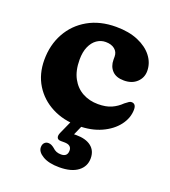

<svg xmlns="http://www.w3.org/2000/svg" viewBox="-133 -588 807 914"><g transform="rotate(20 271.0 -130.5)"><path d="M509.2 -343.8Q509.2 -309.9 484.7 -286.8Q460.3 -263.7 419.6 -263.7Q380 -263.7 359.9 -285.1Q339.8 -306.4 339.8 -340.1V-355.4Q339.8 -378.8 322.7 -392.7Q305.6 -406.6 276.8 -406.6Q252.3 -406.6 232.1 -392.5Q212 -378.4 199.9 -351.3Q187.9 -324.2 187.9 -284.9Q187.9 -229.4 208.3 -191.6Q228.8 -153.8 263.7 -134.8Q298.7 -115.9 342.4 -115.9Q382.6 -115.9 409.8 -128.1Q437.1 -140.3 458.9 -161.9Q471.3 -171.9 478 -176Q484.7 -180.1 491.3 -179.7Q501.7 -179.3 507.3 -172Q513 -164.8 512.9 -149.3Q512.4 -106.7 483.9 -69.4Q455.5 -32.2 405.2 -9.4Q354.9 13.3 288.8 13.3Q214.2 13.3 155.7 -17Q97.3 -47.2 63.9 -101.3Q30.5 -155.4 30.5 -227.2Q30.5 -302.9 63.6 -362.7Q96.6 -422.5 156.9 -456.9Q217.2 -491.4 299 -491.4Q363.9 -491.4 411 -471.3Q458.1 -451.2 483.6 -417.7Q509.2 -384.3 509.2 -343.8ZM257.8 -9.3H314.5L277.3 75L236.7 65.4Q248.3 61.4 262.3 59.6Q276.3 57.8 295.9 57.8Q344.8 57.8 371.7 78.9Q398.6 99.9 398.6 138.7Q398.6 180 365.6 204.8Q332.7 229.7 271.5 229.7Q219 229.7 188.1 211.6Q157.2 193.5 157.2 169.5Q157.2 155.3 164.9 147Q172.6 138.7 184.4 138.7Q193.6 138.7 200.9 142.4Q208.3 146.1 215.2 151.7Q225 161.3 235.5 165.4Q246 169.4 259.1 169.4Q291.3 169.4 291.3 138.1Q291.3 124.5 282.2 117Q273.1 109.6 254.1 109.6H237.3Q221.5 109.6 217.5 99.8Q213.4 90 220 75Z"/></g></svg>

Font: Fraunces SuperSoft Wonky
Style: Regular
Weight: 900
Version: Version 1.000;[b76b70a41]